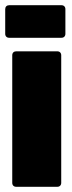

<svg xmlns="http://www.w3.org/2000/svg" viewBox="-25 -717 277 737"><path d="M10 -572H211C220 -572 226 -578 226 -587V-682C226 -691 220 -697 211 -697H10C1 -697 -5 -691 -5 -682V-587C-5 -578 1 -572 10 -572ZM37 0H195C204 0 210 -6 210 -15V-505C210 -514 204 -520 195 -520H37C28 -520 22 -514 22 -505V-15C22 -6 28 0 37 0Z"/></svg>

Font: Barlow Condensed Black
Style: Regular
Weight: 900
Width: 3
Designer: Jeremy Tribby
Foundry: Tribby Type
Version: Version 1.422;hotconv 1.0.109;makeotfexe 2.5.65596